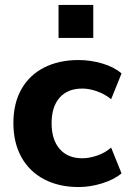

<svg xmlns="http://www.w3.org/2000/svg" viewBox="-20 -743 518 774"><path d="M297 11Q217 11 157.5 -20.5Q98 -52 66 -110Q34 -168 34 -247Q34 -326 66 -383Q98 -440 157.5 -470.5Q217 -501 297 -501Q345 -501 392.5 -487Q440 -473 470 -447L428 -343Q404 -363 372 -374.5Q340 -386 312 -386Q253 -386 220.5 -349.5Q188 -313 188 -246Q188 -180 220.5 -142.5Q253 -105 312 -105Q340 -105 372 -116Q404 -127 428 -148L470 -44Q440 -19 392 -4Q344 11 297 11ZM216 -590V-723H356V-590Z"/></svg>

Font: Nunito Sans 12pt ExtraLight 12pt ExtraBold
Style: Regular
Weight: 800
Version: Version 3.101;gftools[0.9.27]